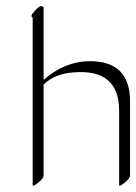

<svg xmlns="http://www.w3.org/2000/svg" viewBox="-20 -575 438 617"><path d="M120.1 -551.3V-318.4Q189 -378.4 269 -378.4Q397.9 -378.4 397.9 -249.5V-10.7Q397.9 -2.4 381.6 11.2Q365.2 24.9 362.8 20.5V-218.3Q363.3 -355 215.3 -342.3Q154.8 -337.9 120.1 -303.2V-10.7Q120.1 -2.4 103.8 11.2Q87.4 24.9 85 20.5V-518.6Q75.2 -522.5 91.6 -540Q107.9 -557.6 114 -555.2Q120.1 -552.7 120.1 -551.3Z"/></svg>

Font: ML-NILA03_NewLipi
Style: Regular
Weight: 400
Designer: CLT@C-DIT
Version: Version ML-NILA03_NewLipi 2.